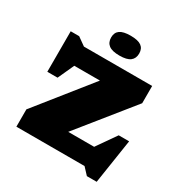

<svg xmlns="http://www.w3.org/2000/svg" viewBox="-219 -1098 1255 1316"><g transform="rotate(30 409.0 -440.0)"><path d="M734 -707V-570.5L393 -147H598L704.5 -299.5H787L733 52H655.5L607 0H67.5V-137L405.5 -560H202.5L144 -432H63V-752.5H130L194 -707ZM435 -775Q377 -775 350.5 -795.2Q324 -815.5 324 -855Q324 -894 350.5 -913Q377 -932 435 -932Q493 -932 519.5 -913Q546 -894 546 -855Q546 -815.5 519.5 -795.2Q493 -775 435 -775Z"/></g></svg>

Font: Newsreader Caption ExtraBold
Style: Regular
Weight: 800
Designer: Hugues Gentile
Foundry: Production Type
Version: Version 1.001